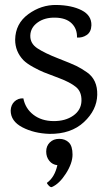

<svg xmlns="http://www.w3.org/2000/svg" viewBox="-20 -524 435 773"><path d="M330 -233Q373 -203 371.5 -142Q370 -81 318 -32.5Q266 16 179 15Q117 13 70 -11.5Q23 -36 23 -79Q24 -102 38.5 -115.5Q53 -129 74 -128Q82 -87 114.5 -62Q147 -37 195 -36.5Q243 -36 275 -58.5Q307 -81 308 -118Q309 -155 285.5 -174Q262 -193 218 -209.5Q174 -226 156.5 -233Q139 -240 113.5 -254Q88 -268 74 -282Q41 -317 41 -364Q42 -429 94 -467Q146 -505 207.5 -504Q269 -503 309 -482.5Q349 -462 348 -422Q347 -395 329 -383Q311 -371 290 -373Q291 -408 268.5 -430Q246 -452 203 -453Q160 -454 131.5 -433.5Q103 -413 102 -381Q101 -349 130.5 -329.5Q160 -310 214 -289Q268 -268 287.5 -258.5Q307 -249 330 -233ZM189 229Q184 231 176.5 223.5Q169 216 169 212Q200 190 211 141Q191 139 178.5 123.5Q166 108 166 86Q166 64 180.5 49.5Q195 35 218.5 35Q242 35 257 49.5Q272 64 272 98.5Q272 133 245.5 174.5Q219 216 189 229Z"/></svg>

Font: Karma
Style: Regular
Weight: 400
Designer: Joana Correia
Foundry: Indian Type Foundry
Version: Version 1.202;PS 1.0;hotconv 1.0.78;makeotf.lib2.5.61930; tt